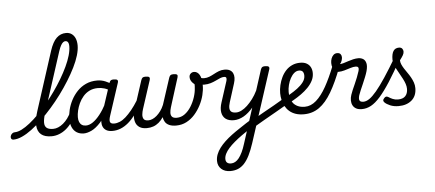

<svg xmlns="http://www.w3.org/2000/svg" viewBox="-257 -1247 4520 1995"><g transform="rotate(-5 2003.0 -250.0)"><path d="M-146 17Q-165 17 -171 5.5Q-177 -6 -173.5 -20.5Q-170 -35 -157.5 -46.5Q-145 -58 -128 -58Q-96 -58 -56 -78Q-16 -98 30 -134.5Q76 -171 123.5 -219Q171 -267 218.5 -324.5Q266 -382 309.5 -443.5Q353 -505 390 -567.5Q427 -630 455 -689.5Q483 -749 498.5 -802.5Q514 -856 514 -899Q514 -914 527 -921.5Q540 -929 557.5 -929Q575 -929 588 -921.5Q601 -914 601 -899Q601 -854 584 -796.5Q567 -739 535 -674.5Q503 -610 460.5 -541.5Q418 -473 368 -405.5Q318 -338 263.5 -276Q209 -214 153.5 -160.5Q98 -107 44.5 -67Q-9 -27 -58 -5Q-107 17 -146 17ZM249 17Q179 17 141.5 -14Q104 -45 99.5 -105.5Q95 -166 124 -256L322 -870Q351 -959 392.5 -999Q434 -1039 492 -1039Q526 -1039 550.5 -1021.5Q575 -1004 588 -973Q601 -942 601 -899Q601 -880 588 -871Q575 -862 557.5 -862Q540 -862 527 -871Q514 -880 514 -899Q514 -917 510 -929.5Q506 -942 498 -948.5Q490 -955 477 -955Q466 -955 454 -946Q442 -937 430.5 -916.5Q419 -896 406 -858L202 -227Q183 -166 183.5 -129Q184 -92 206 -75Q228 -58 272 -58Q286 -58 292.5 -46.5Q299 -35 296 -20.5Q293 -6 281.5 5.5Q270 17 249 17Z M250 17Q236 17 229.5 5.5Q223 -6 225.5 -20.5Q228 -35 240 -46.5Q252 -58 273 -58Q299 -58 325.5 -69Q352 -80 378 -101.5Q404 -123 426 -153Q448 -183 465 -220Q470 -235 482.5 -234.5Q495 -234 504.5 -224.5Q514 -215 510 -201Q492 -150 464 -109.5Q436 -69 402 -41Q368 -13 329 2Q290 17 250 17Z M586 17Q543 17 512 -2.5Q481 -22 464.5 -59Q448 -96 448 -146Q448 -190 460.5 -241Q473 -292 498.5 -341Q524 -390 562.5 -430.5Q601 -471 653 -495Q705 -519 771 -519Q814 -519 855 -502.5Q896 -486 929 -461L916 -392Q873 -420 839.5 -430Q806 -440 773 -440Q722 -440 683.5 -421Q645 -402 617.5 -370Q590 -338 572.5 -300Q555 -262 546.5 -224.5Q538 -187 538 -157Q538 -126 547 -105.5Q556 -85 573 -74Q590 -63 615 -63Q650 -63 687 -88Q724 -113 761.5 -160.5Q799 -208 833 -273L855 -229Q811 -134 762 -80Q713 -26 667.5 -4.5Q622 17 586 17ZM885 17Q847 17 823 4Q799 -9 787.5 -32.5Q776 -56 776.5 -86.5Q777 -117 788 -152L897 -483Q904 -503 913.5 -509Q923 -515 942 -515Q973 -515 981.5 -505.5Q990 -496 983 -476L874 -143Q858 -95 867 -76.5Q876 -58 908 -58Q922 -58 927.5 -46.5Q933 -35 931 -20.5Q929 -6 917.5 5.5Q906 17 885 17Z M885 17Q871 17 864.5 5.5Q858 -6 860.5 -20.5Q863 -35 875 -46.5Q887 -58 908 -58Q938 -58 968.5 -71Q999 -84 1030 -111.5Q1061 -139 1094.5 -180Q1128 -221 1163 -277Q1172 -290 1184 -289Q1196 -288 1202.5 -278.5Q1209 -269 1203 -257Q1167 -187 1129 -135Q1091 -83 1051.5 -49.5Q1012 -16 970.5 0.5Q929 17 885 17Z M1243 19Q1195 19 1167 0.5Q1139 -18 1128 -48Q1117 -78 1119 -114.5Q1121 -151 1133 -188L1229 -483Q1236 -502 1245 -508.5Q1254 -515 1275 -515Q1306 -515 1314 -505.5Q1322 -496 1316 -477L1220 -182Q1211 -155 1208 -126.5Q1205 -98 1217 -79Q1229 -60 1266 -60Q1286 -60 1308.5 -69.5Q1331 -79 1353 -98Q1375 -117 1395 -144Q1415 -171 1430 -207L1520 -483Q1527 -502 1536 -508.5Q1545 -515 1565 -515Q1597 -515 1604.5 -506Q1612 -497 1606 -478L1529 -234Q1520 -205 1510.5 -174.5Q1501 -144 1500 -118Q1499 -92 1513 -76.5Q1527 -61 1562 -61Q1608 -61 1646 -89Q1684 -117 1712 -162Q1740 -207 1756.5 -258Q1773 -309 1775 -354Q1776 -364 1776.5 -374Q1777 -384 1776 -393Q1761 -404 1751 -416.5Q1741 -429 1736 -442Q1731 -455 1731 -471Q1731 -492 1745.5 -506Q1760 -520 1781 -520Q1798 -520 1812.5 -511Q1827 -502 1838 -484Q1849 -466 1854.5 -437.5Q1860 -409 1860 -370Q1860 -325 1847 -272.5Q1834 -220 1807.5 -168.5Q1781 -117 1743.5 -74.5Q1706 -32 1657 -6.5Q1608 19 1549 19Q1505 19 1476.5 6Q1448 -7 1434 -29.5Q1420 -52 1416 -80Q1395 -48 1368.5 -25.5Q1342 -3 1310.5 8Q1279 19 1243 19Z M1874 -379Q1856 -379 1841 -383.5Q1826 -388 1814 -393L1819 -465Q1832 -457 1847 -451.5Q1862 -446 1881 -446Q1910 -446 1936 -456.5Q1962 -467 1987.5 -481Q2013 -495 2040 -505.5Q2067 -516 2098 -516Q2109 -516 2113.5 -504.5Q2118 -493 2117 -478.5Q2116 -464 2109 -452.5Q2102 -441 2088 -441Q2068 -441 2046.5 -432Q2025 -423 1999.5 -410.5Q1974 -398 1943 -388.5Q1912 -379 1874 -379Z M2069 539Q2010 539 1974.5 506.5Q1939 474 1939 422Q1939 387 1952 353.5Q1965 320 1989 288Q2013 256 2046 225Q2079 194 2118.5 164.5Q2158 135 2201 107Q2238 82 2275 58Q2312 34 2346 14L2339 99Q2310 117 2280.5 137.5Q2251 158 2219 180Q2177 210 2141.5 240Q2106 270 2080.5 298.5Q2055 327 2041 355Q2027 383 2027 410Q2027 426 2033 437.5Q2039 449 2051.5 455Q2064 461 2082 461Q2105 461 2126 449.5Q2147 438 2165.5 414.5Q2184 391 2201.5 354.5Q2219 318 2234 269L2352 -98Q2329 -71 2304.5 -49.5Q2280 -28 2254.5 -13.5Q2229 1 2202.5 8.5Q2176 16 2151 16Q2097 16 2065.5 -8Q2034 -32 2026.5 -76.5Q2019 -121 2039 -181L2109 -398Q2115 -419 2110.5 -430Q2106 -441 2089 -441Q2074 -441 2066.5 -452.5Q2059 -464 2060 -478.5Q2061 -493 2070.5 -504.5Q2080 -516 2099 -516Q2132 -516 2153.5 -504.5Q2175 -493 2185.5 -472Q2196 -451 2195.5 -423.5Q2195 -396 2185 -365L2125 -175Q2113 -137 2114.5 -112Q2116 -87 2132 -74.5Q2148 -62 2182 -62Q2208 -62 2238 -77Q2268 -92 2298 -120Q2328 -148 2356.5 -186Q2385 -224 2408 -271L2476 -483Q2483 -503 2492.5 -509Q2502 -515 2521 -515Q2552 -515 2560.5 -505.5Q2569 -496 2562 -476L2319 271Q2295 344 2269.5 395Q2244 446 2214 478Q2184 510 2148.5 524.5Q2113 539 2069 539Z M2705 -96Q2652 -65 2592.5 -31Q2533 3 2471 38Q2409 73 2351 108Q2345 111 2340 102Q2335 93 2332.5 78.5Q2330 64 2332.5 50.5Q2335 37 2345 31Q2400 -2 2459 -34.5Q2518 -67 2577 -100.5Q2636 -134 2689 -166Q2696 -171 2702.5 -162.5Q2709 -154 2712 -140.5Q2715 -127 2714 -114Q2713 -101 2705 -96Z M2677 -157Q2712 -177 2754 -201Q2796 -225 2834 -253.5Q2872 -282 2896 -314Q2920 -346 2920 -381Q2920 -409 2908 -424Q2896 -439 2869 -439Q2855 -439 2848.5 -451Q2842 -463 2843.5 -479Q2845 -495 2856 -507Q2867 -519 2888 -519Q2930 -519 2957 -503Q2984 -487 2997 -460.5Q3010 -434 3010 -401Q3010 -359 2991 -322Q2972 -285 2940 -252Q2908 -219 2868 -190.5Q2828 -162 2786 -138Q2744 -114 2706 -94Z M2881 18Q2833 18 2796 5.5Q2759 -7 2732 -30Q2705 -53 2688 -83.5Q2671 -114 2662.5 -149.5Q2654 -185 2654 -222Q2654 -263 2664 -305.5Q2674 -348 2692.5 -386.5Q2711 -425 2739 -455Q2767 -485 2804.5 -502Q2842 -519 2888 -519Q2899 -519 2902.5 -507Q2906 -495 2902.5 -479Q2899 -463 2890.5 -451Q2882 -439 2870 -439Q2842 -439 2819 -419.5Q2796 -400 2779 -368.5Q2762 -337 2752.5 -299.5Q2743 -262 2743 -226Q2743 -195 2750.5 -165Q2758 -135 2775.5 -111.5Q2793 -88 2823.5 -73.5Q2854 -59 2898 -59Q2961 -59 3016.5 -107.5Q3072 -156 3122.5 -246Q3173 -336 3221 -459Q3224 -467 3235.5 -468Q3247 -469 3260 -464.5Q3273 -460 3281.5 -451.5Q3290 -443 3286 -431Q3230 -283 3171 -182.5Q3112 -82 3042 -32Q2972 18 2881 18Z M3486 17Q3449 17 3426 4Q3403 -9 3391.5 -31Q3380 -53 3379.5 -81.5Q3379 -110 3389 -140Q3395 -160 3407.5 -188.5Q3420 -217 3434.5 -249.5Q3449 -282 3462.5 -316Q3476 -350 3485 -380Q3493 -409 3485 -419Q3477 -429 3460 -429Q3435 -429 3404 -419Q3373 -409 3340 -399.5Q3307 -390 3277 -390Q3255 -390 3240 -404.5Q3225 -419 3217.5 -441Q3210 -463 3210 -488Q3210 -512 3218 -534Q3226 -556 3241.5 -570.5Q3257 -585 3280 -585Q3304 -585 3315 -571Q3326 -557 3326 -538Q3326 -522 3319.5 -503Q3313 -484 3300 -469Q3315 -469 3337.5 -475.5Q3360 -482 3386 -491Q3412 -500 3440 -506.5Q3468 -513 3494 -513Q3523 -513 3544.5 -499.5Q3566 -486 3574 -455Q3582 -424 3568 -372Q3560 -344 3546.5 -310.5Q3533 -277 3518.5 -243.5Q3504 -210 3491 -180.5Q3478 -151 3471 -129Q3460 -92 3468.5 -75Q3477 -58 3509 -58Q3523 -58 3529 -46.5Q3535 -35 3532.5 -20.5Q3530 -6 3518.5 5.5Q3507 17 3486 17Z M3486 17Q3467 17 3461 5.5Q3455 -6 3459.5 -20.5Q3464 -35 3477 -46.5Q3490 -58 3509 -58Q3538 -58 3571 -80.5Q3604 -103 3646.5 -153.5Q3689 -204 3744.5 -287.5Q3800 -371 3873 -494Q3881 -507 3895.5 -505Q3910 -503 3919.5 -492.5Q3929 -482 3922 -468Q3848 -332 3788 -239Q3728 -146 3678 -89.5Q3628 -33 3582 -8Q3536 17 3486 17Z M3869 19Q3819 19 3781.5 3Q3744 -13 3725 -32Q3715 -42 3714.5 -52.5Q3714 -63 3728 -78Q3739 -90 3749.5 -90.5Q3760 -91 3774 -82Q3788 -72 3813 -61Q3838 -50 3868 -50Q3920 -50 3945.5 -77Q3971 -104 3971 -152Q3971 -177 3962 -204Q3953 -231 3938.5 -258.5Q3924 -286 3908.5 -313Q3893 -340 3878.5 -367.5Q3864 -395 3855.5 -420Q3847 -445 3847 -468Q3847 -527 3866 -556.5Q3885 -586 3924 -586Q3947 -586 3958 -572.5Q3969 -559 3969 -541Q3969 -523 3958 -503.5Q3947 -484 3924 -454Q3924 -433 3933.5 -411Q3943 -389 3958 -365.5Q3973 -342 3990.5 -317.5Q4008 -293 4023 -266.5Q4038 -240 4048 -211.5Q4058 -183 4058 -152Q4058 -70 4005.5 -25.5Q3953 19 3869 19Z"/></g></svg>

Font: Playwrite CO
Style: Regular
Weight: 400
Designer: Veronika Burian, José Scaglione
Foundry: TypeTogether
Version: Version 1.000